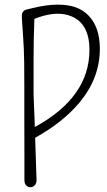

<svg xmlns="http://www.w3.org/2000/svg" viewBox="-20 -810 462 829"><path d="M131.8 -215.3Q135.7 -97.7 137.7 -34.2Q138.2 -17.6 129.6 -9.5Q121.1 -1.5 111.1 -1.5Q101.1 -1.5 93.3 -9Q85.4 -16.6 85.4 -33.2V-143.6L85 -294.9V-430.7Q85 -563.5 82.8 -599.6Q80.6 -635.7 79.6 -654.3Q78.6 -672.9 77.1 -692.1Q75.7 -711.4 74.5 -730Q73.2 -748.5 76.9 -755.4Q80.6 -762.2 85.9 -765.4Q91.3 -768.6 97.2 -769.5Q103 -770.5 122.1 -775.4Q182.1 -790 228.5 -790Q274.9 -790 307.1 -778.3Q339.4 -766.6 362.3 -742.7Q411.1 -692.4 411.1 -599.1Q411.1 -472.2 322.3 -366.2Q250.5 -280.8 131.8 -215.3ZM130.4 -261.7Q366.2 -389.6 366.2 -594.7Q366.2 -707.5 288.1 -739.7Q230 -763.7 147 -735.4Q137.2 -731.9 128.4 -728.5Q125 -643.1 125 -552.7V-405.3Q125 -396 125.5 -387.2Q126 -378.4 126.2 -368.4Q126.5 -358.4 127.2 -342.5Q127.9 -326.7 128.9 -302.7Q129.4 -285.6 130.4 -261.7Z"/></svg>

Font: Pompiere 
Style: Regular
Weight: 400
Designer: Karolina Lach
Foundry: Sorkin Type Co.
Version: Version 1.002